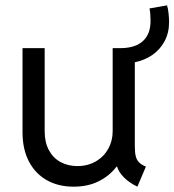

<svg xmlns="http://www.w3.org/2000/svg" viewBox="-20 -700 661 728"><path d="M65.4 -198.2V-517.6H149.4V-202.1Q149.4 -159.7 165.8 -129.9Q182.1 -100.1 210.2 -85.2Q238.3 -70.3 273.4 -70.3Q312.5 -70.3 343 -87.9Q373.5 -105.5 390.4 -135.7Q407.2 -166 407.2 -202.1V-517.6H441.4Q494.1 -518.6 522.5 -544.9Q550.8 -571.3 550.8 -620.1Q550.8 -649.9 546.9 -668L613.3 -679.7Q617.2 -668 619.1 -649.4Q621.1 -630.9 621.1 -616.2Q621.1 -575.7 604 -543.7Q586.9 -511.7 557.4 -491.5Q527.8 -471.2 491.2 -463.9V-146.5Q491.2 -122.6 494.6 -108.2Q498 -93.8 507.1 -84.5Q516.1 -75.2 533.2 -68.4L501 7.8Q471.2 -6.3 450.7 -26.6Q430.2 -46.9 423.8 -68.4H421.9Q396.5 -34.2 355.2 -13.2Q314 7.8 258.8 7.8Q201.2 7.8 157.5 -16.8Q113.8 -41.5 89.6 -87.9Q65.4 -134.3 65.4 -198.2Z"/></svg>

Font: Reddit Sans Strawberry
Style: Regular
Weight: 400
Designer: Stephen Hutchings
Foundry: Reddit
Version: Version 1.013